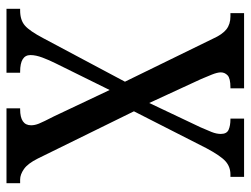

<svg xmlns="http://www.w3.org/2000/svg" viewBox="-108 -646 754 577"><g transform="rotate(90 268.5 -357.0)"><path d="M6 0V-41H11Q40 -41 56.5 -55.5Q73 -70 94 -110L225 -356L96 -620Q83 -649 67.5 -661Q52 -673 29 -673H19V-714H245V-673H242Q215 -673 206 -664.5Q197 -656 197 -644Q197 -634 203.5 -617.5Q210 -601 217 -585L289 -429L362 -583Q370 -601 376 -616Q382 -631 382 -644Q382 -662 369.5 -667.5Q357 -673 338 -673H336V-714H511V-673H504Q481 -673 464.5 -658.5Q448 -644 425 -601L314 -383L456 -94Q471 -64 487.5 -52.5Q504 -41 519 -41H530V0H305V-41H308Q356 -41 356 -74Q356 -85 351 -97.5Q346 -110 329 -143L250 -310L170 -148Q160 -128 152.5 -108Q145 -88 145 -72Q145 -41 195 -41H198V0Z"/></g></svg>

Font: Noto Serif Bengali ExtraCondensed
Style: Regular
Weight: 400
Width: 2
Designer: Juan Bruce, Universal Thirst, Indian Type Foundry and the Monotype Design Team.
Foundry: Monotype Imaging Inc.
Version: Version 2.003; ttfautohint (v1.8.4.7-5d5b)